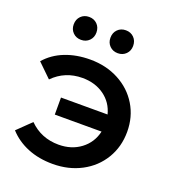

<svg xmlns="http://www.w3.org/2000/svg" viewBox="-136 -841 853 953"><g transform="rotate(20 290.5 -365.0)"><path d="M544 -267Q544 -188 506 -125Q468 -62 401 -26.5Q334 9 250 9Q177 9 118 -15Q59 -39 18 -84L90 -154Q153 -91 245 -91Q313 -91 361.5 -127.5Q410 -164 424 -225H177V-315H423Q408 -374 360 -408.5Q312 -443 245 -443Q153 -443 90 -379L18 -449Q58 -495 117.5 -518.5Q177 -542 250 -542Q334 -542 401 -506.5Q468 -471 506 -408.5Q544 -346 544 -267ZM112 -678Q112 -705 129 -722Q146 -739 172 -739Q198 -739 215 -722Q232 -705 232 -678Q232 -652 215 -635Q198 -618 172 -618Q146 -618 129 -635Q112 -652 112 -678ZM306 -678Q306 -705 323 -722Q340 -739 366 -739Q392 -739 409 -722Q426 -705 426 -678Q426 -652 409 -635Q392 -618 366 -618Q340 -618 323 -635Q306 -652 306 -678Z"/></g></svg>

Font: APTA Sans SemiBold
Style: Bold
Weight: 600
Version: Version 7.200